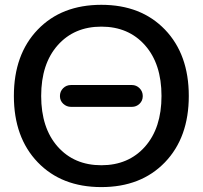

<svg xmlns="http://www.w3.org/2000/svg" viewBox="-20 -760 834 790"><path d="M272.5 -320.3Q253.9 -320.3 240.2 -333Q226.6 -345.7 226.6 -364.7Q226.6 -383.8 239.7 -397Q252.9 -410.2 272.5 -410.2H522.5Q541 -410.2 554.2 -397Q567.4 -383.8 567.4 -364.7Q567.4 -345.7 554.2 -333Q541 -320.3 522.5 -320.3ZM576.7 -573.7Q508.8 -650.4 397 -650.4Q285.2 -650.4 217.3 -573.7Q149.4 -497.1 149.4 -365.2Q149.4 -233.4 217.3 -156.7Q285.2 -80.1 397 -80.1Q508.8 -80.1 576.7 -156.7Q644.5 -233.4 644.5 -365.2Q644.5 -497.1 576.7 -573.7ZM658.7 -92.3Q560.5 9.8 397 9.8Q233.4 9.8 135.3 -92.3Q37.1 -194.3 37.1 -365.2Q37.1 -536.1 135.3 -638.2Q233.4 -740.2 397 -740.2Q560.5 -740.2 658.7 -638.2Q756.8 -536.1 756.8 -365.2Q756.8 -194.3 658.7 -92.3Z"/></svg>

Font: Rounded Mgen+ 2p medium
Style: Regular
Weight: 500
Designer: [Source Han Sans]
Ryoko NISHIZUKA  (kana & ideographs); Paul D. Hunt (Latin, Greek & Cyrillic); Wenlong ZHANG  (bopomofo
Version: Version 1.059.20150602